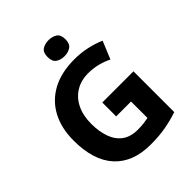

<svg xmlns="http://www.w3.org/2000/svg" viewBox="-254 -1075 1232 1232"><g transform="rotate(-45 362.0 -459.0)"><path d="M361 -401H644V-31Q588 -12 527.5 -1Q467 10 390 10Q230 10 144 -84Q58 -178 58 -358Q58 -470 101.5 -552Q145 -634 228 -679Q311 -724 431 -724Q488 -724 543 -712Q598 -700 643 -680L593 -559Q560 -576 518 -587Q476 -598 430 -598Q364 -598 315.5 -568Q267 -538 240.5 -483.5Q214 -429 214 -355Q214 -285 233 -231Q252 -177 293 -146.5Q334 -116 400 -116Q432 -116 454.5 -119Q477 -122 496 -126V-275H361ZM400 -928Q433 -928 457 -912.5Q481 -897 481 -855Q481 -814 457 -798Q433 -782 400 -782Q366 -782 342.5 -798Q319 -814 319 -855Q319 -897 342.5 -912.5Q366 -928 400 -928Z"/></g></svg>

Font: Noto Sans Sinhala UI
Style: Bold
Weight: 700
Designer: Jelle Bosma - Monotype Design Team
Foundry: Monotype Imaging Inc.
Version: Version 2.006; ttfautohint (v1.8.4.7-5d5b)